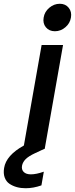

<svg xmlns="http://www.w3.org/2000/svg" viewBox="-101 -790 398 1020"><path d="M119.1 194.8Q76.2 210 35.2 210Q10.3 210 -11.5 204.1Q-33.2 198.2 -50.8 186.3Q-68.4 174.3 -76.2 152.6Q-84 130.9 -79.1 102.1Q-68.4 35.2 25.9 -17.1L120.1 -550.8H233.9L137.2 -2.9L138.2 -1H137.2V0H136.2L85 23.9Q51.3 39.6 35.6 55.2Q20 70.8 16.1 89.8Q12.2 110.8 24.9 123.5Q37.6 136.2 63 136.2Q91.8 136.2 131.8 122.1ZM190.9 -624Q160.2 -624 142.8 -645Q125.5 -666 130.9 -696.8Q135.7 -727.5 160.9 -748.8Q186 -770 216.8 -770Q246.6 -770 263.9 -748.8Q281.2 -727.5 275.9 -696.8Q271 -666 246.1 -645Q221.2 -624 190.9 -624Z"/></svg>

Font: SVN-Poppins Medium
Style: Italic
Weight: 500
Italic angle: -10°
Designer: Ninad Kale (Devanagari), Jonny Pinhorn (Latin)
Foundry: Indian Type Foundry
Version: Version 3.002 2017